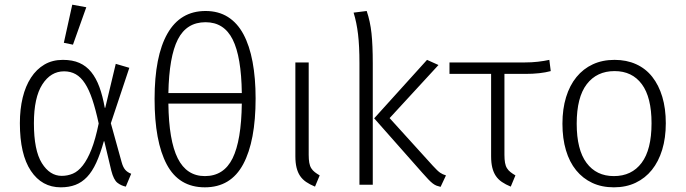

<svg xmlns="http://www.w3.org/2000/svg" viewBox="-20 -790 2932 821"><path d="M424 -186Q409 -132 391.5 -94Q374 -56 352 -33Q330 -10 302.5 0.5Q275 11 240 11Q159 11 112 -59.5Q65 -130 65 -263Q65 -323 77 -372.5Q89 -422 112.5 -458Q136 -494 170 -514Q204 -534 249 -534Q290 -534 319.5 -521Q349 -508 370 -482Q391 -456 405 -418Q419 -380 428 -329H430L475 -517L533 -500L454 -263L500 -97Q506 -75 515.5 -64Q525 -53 541 -47L518 8Q498 4 482 -8.5Q466 -21 456 -60L426 -186ZM254 -485Q197 -485 161 -429Q125 -373 125 -263Q125 -147 159 -92.5Q193 -38 244 -38Q269 -38 291.5 -47.5Q314 -57 334 -82.5Q354 -108 371 -151Q388 -194 402 -262Q389 -322 375 -364Q361 -406 343.5 -433Q326 -460 304 -472.5Q282 -485 254 -485ZM253 -607 289 -770 349 -759 292 -599Z M641 -367Q641 -550 696 -646.5Q751 -743 859 -743Q914 -743 954.5 -717.5Q995 -692 1021 -643.5Q1047 -595 1060 -525.5Q1073 -456 1073 -369Q1073 -187 1020 -88Q967 11 856 11Q745 11 693 -87Q641 -185 641 -367ZM856 -37Q937 -37 974.5 -113Q1012 -189 1014 -347H700Q702 -189 740 -113Q778 -37 856 -37ZM859 -695Q778 -695 740.5 -621.5Q703 -548 700 -392H1014Q1012 -547 975 -621Q938 -695 859 -695Z M1300 -523V-128Q1300 -108 1302.5 -94Q1305 -80 1311 -70.5Q1317 -61 1326 -54Q1335 -47 1347 -40L1327 8Q1305 -1 1289 -12Q1273 -23 1263 -38Q1253 -53 1248 -73.5Q1243 -94 1243 -122V-523Z M1855 -512 1646 -285 1831 -81Q1851 -59 1862 -51.5Q1873 -44 1887 -40L1864 9Q1855 7 1847 4Q1839 1 1830.5 -5.5Q1822 -12 1811.5 -23Q1801 -34 1786 -51L1580 -284L1806 -534ZM1548 -743Q1563 -699 1568.5 -648Q1574 -597 1574 -518V0H1517V-520Q1517 -593 1511 -643.5Q1505 -694 1492 -736Z M2137 -474V-128Q2137 -108 2139.5 -94Q2142 -80 2148 -70.5Q2154 -61 2163 -54Q2172 -47 2184 -40L2164 8Q2142 -1 2126 -12Q2110 -23 2100 -38Q2090 -53 2085 -73.5Q2080 -94 2080 -122V-474H1902V-523H2224Q2254 -523 2280 -526Q2306 -529 2329 -534L2335 -486Q2291 -474 2226 -474Z M2385 -261Q2385 -324 2400.5 -374.5Q2416 -425 2445 -460.5Q2474 -496 2515 -515Q2556 -534 2608 -534Q2659 -534 2700 -515.5Q2741 -497 2769 -461.5Q2797 -426 2812 -376Q2827 -326 2827 -263Q2827 -200 2811.5 -149.5Q2796 -99 2767.5 -63.5Q2739 -28 2698 -8.5Q2657 11 2605 11Q2553 11 2512.5 -8Q2472 -27 2443.5 -62Q2415 -97 2400 -147.5Q2385 -198 2385 -261ZM2608 -486Q2532 -486 2489 -430Q2446 -374 2446 -261Q2446 -150 2488 -93.5Q2530 -37 2605 -37Q2681 -37 2723.5 -93.5Q2766 -150 2766 -263Q2766 -374 2724.5 -430Q2683 -486 2608 -486Z"/></svg>

Font: Jldddboxgfspflltxgxzjzlszac
Style: Regular
Weight: 300
Designer: Carrois Corporate & Edenspiekermann
Foundry: Carrois Corporate GbR & Edenspiekermann AG
Version: Version 2.001